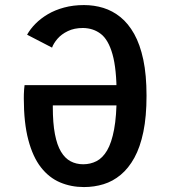

<svg xmlns="http://www.w3.org/2000/svg" viewBox="-20 -726 690 758"><path d="M311.5 12.5Q260.5 12.5 217 -6Q173.5 -24.5 141.5 -65.5Q109.5 -106.5 91.8 -173.8Q74 -241 74 -337.5Q74 -344.5 74.2 -353.8Q74.5 -363 75.2 -372.8Q76 -382.5 77 -390H470V-310H188.5Q188.5 -307.5 188.5 -306.5Q188.5 -305.5 188.5 -303.5Q188.5 -240 196.8 -196.8Q205 -153.5 220.8 -127.2Q236.5 -101 258.8 -89.2Q281 -77.5 308.5 -77.5Q337 -77.5 361 -89.8Q385 -102 402.8 -132Q420.5 -162 430.5 -215.2Q440.5 -268.5 440.5 -350Q440.5 -454 424.2 -511.5Q408 -569 378.2 -592Q348.5 -615 307.5 -615.5Q273 -615.5 247.8 -603.2Q222.5 -591 207 -573Q191.5 -555 185.5 -538L87 -589Q99.5 -611.5 120 -632.2Q140.5 -653 168.8 -669.8Q197 -686.5 233 -696.2Q269 -706 311.5 -706Q351.5 -706 388 -694.8Q424.5 -683.5 455.5 -658.5Q486.5 -633.5 509.8 -592Q533 -550.5 545.8 -490.2Q558.5 -430 558.5 -348Q558.5 -266 546 -205.5Q533.5 -145 510.5 -103.2Q487.5 -61.5 456.5 -35.8Q425.5 -10 388.8 1.2Q352 12.5 311.5 12.5Z"/></svg>

Font: Trispace Thin Medium
Style: Regular
Weight: 500
Version: Version 1.210